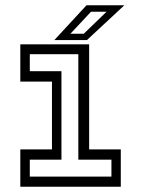

<svg xmlns="http://www.w3.org/2000/svg" viewBox="-20 -708 535 728"><path d="M57 0V-141.5H177V-398.5H57V-540H318V-141.5H438V0ZM93 -38.5H402.5V-102.5H277V-502.5H93V-438H213V-102.5H93ZM186 -556 308 -688H451.5L309.5 -556ZM247 -580H297.5L384 -663.5H325Z"/></svg>

Font: Tourney Thin
Style: Regular
Weight: 400
Version: Version 1.015